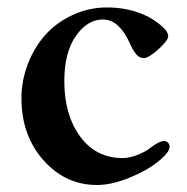

<svg xmlns="http://www.w3.org/2000/svg" viewBox="-20 -498 514 529"><path d="M39.1 -227.5Q39.1 -275.4 56.6 -321.3Q74.2 -367.2 104.5 -401.4Q134.8 -435.5 179.7 -456.5Q224.6 -477.5 275.4 -477.5Q337.9 -477.5 389.6 -451.2Q412.1 -438.5 427.7 -424.3Q443.4 -410.2 443.4 -398.4Q443.4 -386.7 416.5 -362.3Q389.6 -337.9 376 -337.9Q365.2 -337.9 356.9 -346.7Q348.6 -355.5 339.8 -374Q309.6 -444.3 263.7 -444.3Q220.7 -444.3 189 -398.9Q157.2 -353.5 157.2 -274.4Q157.2 -181.6 200.7 -122.1Q244.1 -62.5 318.4 -62.5Q335.9 -62.5 357.4 -70.8Q378.9 -79.1 390.6 -87.9Q418 -109.4 431.6 -109.4Q438.5 -109.4 442.9 -105Q447.3 -100.6 447.3 -93.8Q447.3 -78.1 415.5 -52.7Q383.8 -27.3 335.4 -7.8Q287.1 11.7 247.1 11.7Q160.2 11.7 99.6 -56.6Q39.1 -125 39.1 -227.5Z"/></svg>

Font: Monomakh Unicode TT
Style: Medium
Weight: 500
Designer: Alexey Kryukov, Aleksandr Andreev
Version: Version 1.1